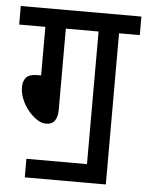

<svg xmlns="http://www.w3.org/2000/svg" viewBox="-48 -662 538 701"><g transform="rotate(5 221.0 -311.0)"><path d="M171 -554V-256Q171 -231 161 -216.5Q151 -202 128 -202Q113 -202 96 -213Q79 -224 64 -242Q49 -260 39.5 -282.5Q30 -305 30 -327Q30 -350 41.5 -363Q53 -376 83 -376H96V-554H0V-622H442V-554H366V0H291V-554ZM69 -68H322V0H69Z"/></g></svg>

Font: Noto Sans Devanagari ExtraCondensed
Style: Regular
Weight: 400
Width: 2
Designer: Jelle Bosma - Monotype Design Team
Foundry: Monotype Imaging Inc.
Version: Version 2.006